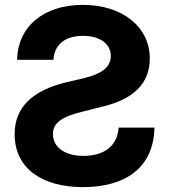

<svg xmlns="http://www.w3.org/2000/svg" viewBox="-20 -757 693 787"><path d="M320 10C496 10 610 -71 613 -234H466C462 -160 408 -118 322 -118C244 -118 197 -155 197 -207C197 -252 231 -279 321 -300L396 -319C522 -348 594 -411 594 -517C594 -648 480 -737 320 -737C157 -737 53 -647 50 -512H199C203 -572 244 -610 320 -610C393 -610 434 -575 434 -528C434 -482 399 -455 322 -436L257 -421C107 -386 40 -313 40 -207C40 -71 147 10 320 10Z"/></svg>

Font: Wafeq
Style: Bold
Weight: 700
Designer: Rasmus Andersson & Azza Alameddine
Foundry: Google & TypeTogether
Version: Version 3.000;FEAKit 1.0